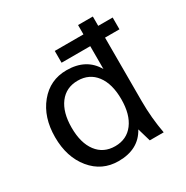

<svg xmlns="http://www.w3.org/2000/svg" viewBox="-157 -801 917 945"><g transform="rotate(-30 301.5 -328.0)"><path d="M376.5 -382.5Q339 -432 273 -432Q207 -432 169.5 -382.5Q132 -333 132 -246Q132 -159 169.5 -109.5Q207 -60 273 -60Q339 -60 376.5 -109.5Q414 -159 414 -246Q414 -333 376.5 -382.5ZM412 -75Q365 12 251 12Q157 12 97.5 -60.5Q38 -133 38 -246Q38 -359 97.5 -431.5Q157 -504 251 -504Q363 -504 412 -418V-548H249V-615H412V-668H496V-615H578V-548H496V-187Q496 -91 513 0H434Z"/></g></svg>

Font: Atkinson Hyperlegible Pro
Style: Regular
Weight: 400
Designer: Elliott Scott, Megan Eiswerth, Linus Boman, Theodore Petrosky, Jacob Perez
Foundry: Braille Institute
Version: Version 1.5.1